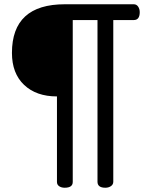

<svg xmlns="http://www.w3.org/2000/svg" viewBox="-20 -720 708 900"><path d="M36 -472Q36 -700 284 -700H607Q620 -700 627.5 -689Q635 -678 635 -663Q635 -626 607 -626H511V132Q511 145 500 152.5Q489 160 474 160Q437 160 437 132V-626H321V133Q321 160 283 160Q268 160 257.5 153Q247 146 247 133V-268Q150 -268 93 -322Q36 -376 36 -472Z"/></svg>

Font: Happy Monkey
Style: Regular
Weight: 400
Version: Version 1.001